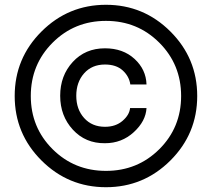

<svg xmlns="http://www.w3.org/2000/svg" viewBox="-20 -780 893 810"><path d="M699 -103Q585.9 9.8 427 9.8Q268.1 9.8 155 -103Q42 -215.8 42 -375Q42 -534.2 155 -647Q268.1 -759.8 427 -759.8Q585.9 -759.8 699 -647Q812 -534.2 812 -375Q812 -215.8 699 -103ZM201.9 -150.6Q293.9 -59.1 427 -59.1Q560.1 -59.1 652.1 -150.6Q744.1 -242.2 744.1 -375Q744.1 -507.8 652.1 -599.9Q560.1 -691.9 427 -691.9Q293.9 -691.9 201.9 -599.9Q109.9 -507.8 109.9 -375Q109.9 -242.2 201.9 -150.6ZM422.9 -175.8Q340.8 -174.8 287.4 -232.9Q233.9 -291 233.9 -376Q233.9 -460.9 286.9 -518.6Q339.8 -576.2 422.9 -576.2Q499 -576.2 547.6 -531.5Q596.2 -486.8 598.1 -423.8H529.8Q524.9 -458 497.6 -482.9Q470.2 -507.8 422.9 -507.8Q367.7 -507.8 334.7 -470.5Q301.8 -433.1 301.8 -376Q301.8 -318.8 335 -282Q368.2 -245.1 422.9 -245.1Q467.8 -245.1 496.8 -270Q525.9 -294.9 528.8 -324.2H598.1Q595.2 -269 544.4 -222.4Q493.7 -175.8 422.9 -175.8Z"/></svg>

Font: Oakes Grotesk
Style: SemiBold Italic
Weight: 600
Designer: Samuel Oakes
Foundry: Samuel Oakes
Version: Version 1.0 | wf-rip DC20170320